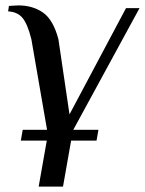

<svg xmlns="http://www.w3.org/2000/svg" viewBox="-20 -500 536 710"><path d="M251 -20H344L337 20H243L213 190H123L153 20H57L64 -20H154L96 -355Q82 -411 63.5 -433.5Q45 -456 10 -458L13 -478Q18 -478 28 -479Q38 -480 48 -480Q101 -480 139 -453.5Q177 -427 196 -355L237 -77L446 -470H496Z"/></svg>

Font: Philosopher
Style: Italic
Weight: 400
Italic angle: -10°
Designer: Jovanny Lemonad
Foundry: Jovanny Lemonad
Version: Version 2.000